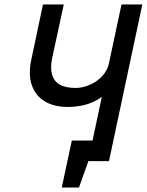

<svg xmlns="http://www.w3.org/2000/svg" viewBox="-20 -720 656 858"><path d="M301 -92 256 118H333L375 0H419L439 -92ZM616 -700H523L467 -438Q462 -413 447 -392.5Q432 -372 411 -357.5Q390 -343 365.5 -335Q341 -327 318 -327Q273 -327 247 -342Q221 -357 212.5 -387Q204 -417 213 -460L265 -700H172L120 -454Q106 -389 121.5 -341.5Q137 -294 178.5 -268Q220 -242 284 -242Q310 -242 336.5 -246.5Q363 -251 388 -261Q413 -271 435 -287L374 0H467Z"/></svg>

Font: Advent Pro SemiBold
Style: Italic
Weight: 600
Italic angle: -12°
Version: Version 3.000